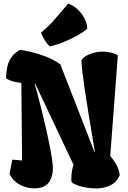

<svg xmlns="http://www.w3.org/2000/svg" viewBox="-20 -1032 709 1062"><path d="M512.2 10.3Q490.2 10.3 464.1 6.6Q438 2.9 414.3 -4.9Q390.6 -12.7 376 -23.9Q374.5 -32.2 374.5 -45.4Q374.5 -63 377.7 -84.5Q380.9 -106 387.2 -119.6L173.8 -571.3L171.4 -570.3Q175.8 -555.7 186 -517.6Q196.3 -479.5 209.2 -427.7Q222.2 -376 234.9 -319.6Q247.6 -263.2 257.6 -211.2Q267.6 -159.2 271.5 -121.1Q272 -115.7 272.2 -110.1Q272.5 -104.5 272.5 -99.1Q272.5 -53.2 248.8 -21.7Q225.1 9.8 168.9 9.8Q125.5 9.8 87.6 -11.7Q49.8 -33.2 32.7 -69.3L47.9 -148.9L102.1 -144.5L98.1 -573.7Q77.1 -575.2 54.7 -581.1Q32.2 -586.9 13.7 -598.6Q13.7 -627.9 19.3 -657.7Q24.9 -687.5 41.7 -713.1Q58.6 -738.8 91.3 -756.3Q114.7 -753.4 153.1 -744.4Q191.4 -735.4 234.4 -718.8Q277.3 -702.1 313.5 -676.3L502.9 -190.9L504.9 -192.9Q499 -227.5 489.7 -282.2Q480.5 -336.9 470.2 -399.7Q460 -462.4 450.9 -522.5Q441.9 -582.5 436.3 -629.4Q430.7 -676.3 430.7 -698.2Q439.9 -717.8 475.6 -732.2Q511.2 -746.6 549.8 -746.6Q569.3 -746.6 593 -741.2Q616.7 -735.8 631.8 -725.6L589.8 -169.9Q609.4 -146 622.8 -122.8Q636.2 -99.6 642.6 -64Q626.5 -24.9 591.1 -7.3Q555.7 10.3 512.2 10.3ZM255.4 -775.4Q243.7 -785.2 229.7 -806.2Q215.8 -827.1 207 -851.1Q252.9 -890.1 284.9 -927.5Q316.9 -964.8 357.4 -1012.2Q386.2 -1002.4 409.9 -979.7Q433.6 -957 448 -928.7Q462.4 -900.4 462.4 -872.6Q440.9 -854 404.8 -834Q368.7 -814 328.6 -798.1Q288.6 -782.2 255.4 -775.4Z"/></svg>

Font: Fruktur
Style: Regular
Weight: 400
Designer: Viktoriya Grabowska, Eben Sorkin
Foundry: Viktoriya Grabowska
Version: Version 1.008; ttfautohint (v1.8.4.7-5d5b)